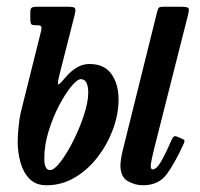

<svg xmlns="http://www.w3.org/2000/svg" viewBox="-20 -540 595 570"><path d="M538 -495 437 -96Q435 -89 431.2 -70.8Q427.5 -52.5 427.5 -48.5Q427.5 -37 433 -37Q445 -37 459.2 -62.2Q473.5 -87.5 490.5 -127Q493.5 -133 496.5 -135Q499.5 -137 506.5 -134L519.5 -128.5Q526 -126 527.2 -123.5Q528.5 -121 526 -114.5Q500.5 -58.5 476 -24.2Q451.5 10 404.5 10Q380.5 10 359 -2.5Q337.5 -15 337.5 -49.5Q337.5 -57 339.5 -69.5Q341.5 -82 344 -92L446 -503Q449 -515.5 452.5 -517.8Q456 -520 465 -520H516.5Q536 -520 539.2 -516Q542.5 -512 538 -495ZM41.5 -205.5 102 -448Q104.5 -459 102 -462Q99.5 -465 91 -465H85Q76 -465 73 -468.2Q70 -471.5 70 -484V-504Q70 -514.5 74.2 -517.2Q78.5 -520 88 -520H180Q199.5 -520 202.5 -516Q205.5 -512 201.5 -495L158 -324Q148.5 -287 154 -289.5Q159.5 -292 176.5 -312.5Q189 -327.5 206.8 -338.8Q224.5 -350 245.5 -350Q290 -350 311 -320Q332 -290 332 -245Q332 -202 315.8 -157.2Q299.5 -112.5 270.5 -74.5Q241.5 -36.5 202.5 -13.2Q163.5 10 118 10Q86.5 10 67.8 -9Q49 -28 40.8 -57.8Q32.5 -87.5 32.5 -120Q32.5 -135.5 35 -162Q37.5 -188.5 41.5 -205.5ZM111.5 -70Q111.5 -35 128.5 -35Q141 -35 160 -60Q179 -85 197.8 -122.2Q216.5 -159.5 229.2 -198.5Q242 -237.5 242 -265Q242 -283 236.8 -294Q231.5 -305 220 -305Q209.5 -305 191.5 -283.2Q173.5 -261.5 155.2 -226.5Q137 -191.5 124.2 -150.2Q111.5 -109 111.5 -70Z"/></svg>

Font: Besley* Condensed
Style: Italic
Weight: 400
Width: 3
Italic angle: -13°
Designer: Owen Earl
Foundry: indestructible type*
Version: Version 3.000; ttfautohint (v1.8.3)